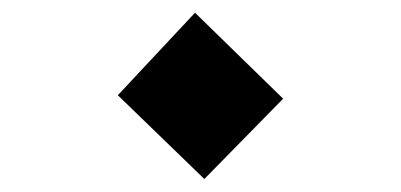

<svg xmlns="http://www.w3.org/2000/svg" viewBox="-20 -391 626 300"><path d="M299.3 -111.3 422.4 -236.8 284.7 -371.1 164.1 -242.2Z"/></svg>

Font: Cascadia Code
Style: Bold
Weight: 700
Monospace: yes
Designer: Aaron Bell
Foundry: Saja Typeworks
Version: Version 2404.023